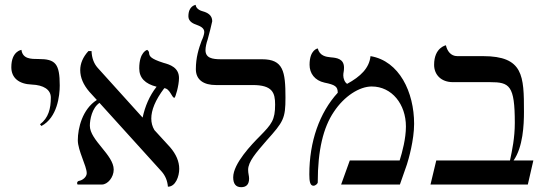

<svg xmlns="http://www.w3.org/2000/svg" viewBox="-20 -766 2255 797"><path d="M152 -243C218 -278 228 -369 228 -411C228 -502 210 -521 140 -521C109 -521 74 -521 69 -559C69 -559 27 -554 27 -487C27 -443 58 -417 112 -415C161 -413 191 -394 191 -361C191 -315 181 -276 146 -250Z M723 -442C723 -486 685 -498 659 -505C602 -523 601 -534 599 -544C599 -549 598 -554 591 -559C591 -559 558 -551 558 -482C558 -443 582 -418 630 -406C600 -368 582 -324 572 -278L571 -279L385 -485C370 -502 361 -525 360 -554H347C324 -529 313 -502 313 -475C313 -444 326 -414 351 -385L382 -351C322 -313 303 -234 303 -184C303 -141 340 -77 340 -47C340 -31 322 -17 307 -15C303 -14 300 -10 300 -6C300 -4 301 -2 302 0H403C427 0 452 -30 452 -62C452 -123 353 -184 353 -244C353 -270 362 -318 393 -339L651 -54C666 -37 675 -16 677 9C709 9 724 -34 724 -65C724 -96 711 -126 686 -155L621 -226C612 -241 608 -257 608 -274C608 -308 624 -350 662 -400C686 -398 693 -360 704 -360C708 -360 723 -411 723 -442Z M833 -558C833 -570 837 -588 842 -602C845 -611 861 -675 861 -678C861 -704 840 -714 822 -719C814 -721 794 -728 792 -746C792 -745 762 -743 762 -698C762 -676 784 -667 796 -663C809 -658 828 -651 828 -633C828 -624 822 -607 817 -597C805 -565 793 -527 793 -479C793 -434 826 -413 876 -413H1029C1111 -413 1122 -381 1122 -332C1122 -268 1108 -251 1059 -201C1025 -167 948 -87 948 -30C948 -3 959 11 981 11C1003 11 1014 -1 1014 -25C1014 -36 1010 -46 1010 -61C1010 -95 1043 -132 1086 -182C1157 -261 1165 -274 1165 -361C1165 -470 1156 -520 1068 -520H898C861 -520 833 -525 833 -558Z M1518 -533C1513 -483 1476 -448 1421 -418C1411 -424 1405 -440 1405 -453C1405 -466 1408 -468 1408 -485C1408 -522 1378 -526 1353 -528C1333 -530 1307 -534 1299 -565C1299 -565 1265 -560 1265 -497C1265 -462 1286 -432 1327 -423C1371 -414 1382 -407 1382 -381C1306 -298 1264 -178 1264 -42C1264 -14 1267 5 1281 5C1290 5 1299 -4 1299 -9C1299 -143 1322 -237 1366 -302C1409 -367 1472 -407 1523 -407C1607 -407 1665 -333 1665 -241C1665 -191 1650 -135 1639 -100H1432L1396 0H1640L1669 -83C1676 -104 1699 -185 1699 -252C1699 -383 1638 -513 1518 -533Z M1985 -533H1878C1851 -533 1836 -555 1831 -578C1831 -578 1782 -569 1782 -497C1782 -456 1811 -425 1860 -425H2014C2095 -425 2117 -412 2117 -256C2117 -194 2106 -142 2097 -100H1791L1767 0H2171L2194 -100H2112C2151 -156 2155 -247 2155 -302C2155 -451 2153 -533 1985 -533Z"/></svg>

Font: Libertinus Sans
Style: Bold
Weight: 700
Designer: Philipp H. Poll, Khaled Hosny
Foundry: Caleb Maclennan
Version: Version 7.050;RELEASE